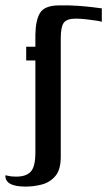

<svg xmlns="http://www.w3.org/2000/svg" viewBox="-51 -525 411 711"><path d="M80 -301H46V-352H80V-397Q81 -451 97.5 -477.5Q114 -504 165 -505Q203 -506 237 -503.5Q271 -501 295 -498Q319 -495 326 -494V-444Q323 -446 306.5 -448.5Q290 -451 268.5 -453.5Q247 -456 230 -456Q196 -456 185 -440.5Q174 -425 174 -383V56Q174 104 153.5 127.5Q133 151 103 158.5Q73 166 44 166Q-33 166 -31 124Q-24 126 -14 127.5Q-4 129 10 129Q46 129 63 110.5Q80 92 80 40Z"/></svg>

Font: Genos Medium
Style: Regular
Weight: 500
Designer: Robert E. Leuschke
Foundry: Robert E. Leuschke
Version: Version 1.010; ttfautohint (v1.8.3)